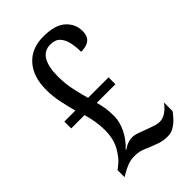

<svg xmlns="http://www.w3.org/2000/svg" viewBox="-223 -801 888 888"><g transform="rotate(-45 221.0 -357.0)"><path d="M324 10Q294 10 272 2Q250 -6 229 -14Q210 -23 192 -29Q174 -35 150 -35Q126 -35 105 -27Q84 -19 64 -7L49 2V-44L68 -59Q92 -77 115.5 -117.5Q139 -158 139 -217Q139 -247 134 -276Q129 -305 121 -332H34V-377H106Q96 -412 87 -455Q78 -498 78 -540Q78 -626 122 -675Q166 -724 243 -724Q319 -724 354.5 -692Q390 -660 390 -612Q390 -550 317 -550Q317 -582 311 -610.5Q305 -639 288.5 -657Q272 -675 240 -675Q199 -675 179.5 -641Q160 -607 160 -545Q160 -498 170 -452.5Q180 -407 189 -377H323V-332H201Q208 -308 211.5 -285Q215 -262 215 -233Q215 -194 195 -154Q175 -114 143 -85L144 -82Q161 -94 176 -99Q191 -104 203 -104Q220 -104 240 -96.5Q260 -89 276 -83Q292 -78 310.5 -71Q329 -64 346 -64Q367 -64 387.5 -78.5Q408 -93 422 -114V-57Q413 -44 398.5 -28.5Q384 -13 365.5 -1.5Q347 10 324 10Z"/></g></svg>

Font: Noto Serif Myanmar ExtraCondensed
Style: Regular
Weight: 400
Width: 2
Designer: Ben Mitchell and the Monotype Design Team
Foundry: Monotype Imaging Inc.
Version: Version 2.106; ttfautohint (v1.8.4.7-5d5b)